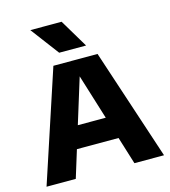

<svg xmlns="http://www.w3.org/2000/svg" viewBox="-118 -898 880 993"><g transform="rotate(-15 322.5 -402.0)"><path d="M8 0 204 -595H440.5L637 0H478.5L313.5 -532H329L164.5 0ZM157 -147 191 -265.5H453L487 -147ZM250.5 -652.5 136.5 -804H304L394.5 -652.5Z"/></g></svg>

Font: Encode Sans SC
Style: Bold
Weight: 700
Version: Version 3.002